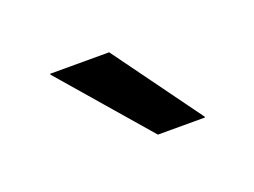

<svg xmlns="http://www.w3.org/2000/svg" viewBox="-40 -753 364 275"><g transform="rotate(-20 142.0 -615.5)"><path d="M139.3 -683.1 236.3 -549.7V-548.4H164.6L49.4 -681.7V-683.1Z"/></g></svg>

Font: Anek Latin Medium
Style: Regular
Weight: 500
Designer: Yesha Goshar
Foundry: Ek Type
Version: Version 1.003